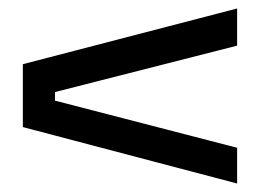

<svg xmlns="http://www.w3.org/2000/svg" viewBox="-20 -549 607 448"><path d="M533.3 -204.2 108.3 -314.2V-334.2L533.3 -442.5V-529.2L33.3 -399.2V-252.5L533.3 -120.8Z"/></svg>

Font: Familjen Grotesk
Style: Regular
Weight: 400
Designer: Anders Wikstroem, Jonas Baeckman, Matilda Gysing, Kristian Moeller
Foundry: Familjen STHLM AB
Version: Version 2.000